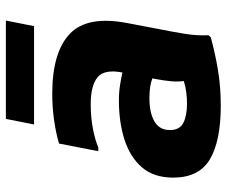

<svg xmlns="http://www.w3.org/2000/svg" viewBox="-79 -681 772 654"><g transform="rotate(-90 307.0 -354.0)"><path d="M274 12Q154 12 91.5 -25Q29 -62 29 -150Q29 -216 64 -256.5Q99 -297 158.5 -316Q218 -335 292 -335Q320 -335 345 -331Q370 -327 387 -323Q399 -384 371 -407.5Q343 -431 279 -431Q234 -431 195.5 -423.5Q157 -416 131 -405H119L145 -539Q183 -550 226 -556Q269 -562 315 -562Q456 -562 519 -502Q582 -442 555 -304L534 -194Q526 -154 519 -111.5Q512 -69 514 -30L507 -22Q452 -7 395 2.5Q338 12 274 12ZM191 -161Q191 -128 215.5 -115.5Q240 -103 281 -103Q299 -103 319.5 -105.5Q340 -108 358 -114Q355 -135 357.5 -159.5Q360 -184 364 -205L367 -221Q354 -226 338 -228.5Q322 -231 299 -231Q250 -231 220.5 -214Q191 -197 191 -161ZM229 -720H564L545 -624H210Z"/></g></svg>

Font: Kufam
Style: Bold Italic
Weight: 700
Italic angle: -11°
Designer: Artur Schmal
Foundry: Original Type
Version: Version 1.301; ttfautohint (v1.8.3)